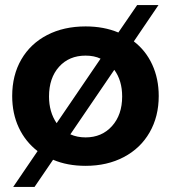

<svg xmlns="http://www.w3.org/2000/svg" viewBox="-20 -647 672 756"><path d="M605 -269Q605 -188 569 -125.5Q533 -63 467.5 -28.5Q402 6 317 6Q245 6 189 -18L116 89H32L128 -52Q80 -89 54 -144.5Q28 -200 28 -269Q28 -351 64 -413Q100 -475 165.5 -509Q231 -543 317 -543Q389 -543 446 -519L520 -627H604L507 -484Q554 -448 579.5 -392.5Q605 -337 605 -269ZM203 -162 376 -416Q351 -428 317 -428Q252 -428 212.5 -384Q173 -340 173 -267Q173 -206 203 -162ZM461 -267Q461 -330 430 -372L257 -118Q284 -106 317 -106Q381 -106 421 -150.5Q461 -195 461 -267Z"/></svg>

Font: Argentum Sans SemiBold
Style: Regular
Weight: 600
Designer: Julieta Ulanovsky (Modified by Cristiano Sobral)
Foundry: Julieta Ulanovsky
Version: Version 5.001;November 22, 2018;FontCreator 11.5.0.2425 64-b